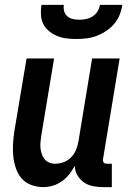

<svg xmlns="http://www.w3.org/2000/svg" viewBox="-20 -760 540 788"><path d="M439 8H403Q382 8 361.5 4Q341 0 324.5 -11.5Q308 -23 297.5 -41Q287 -59 287 -80Q278 -62 265 -45.5Q252 -29 234.5 -16.5Q217 -4 197 2Q177 8 158 8Q132 8 108 -1Q84 -10 68.5 -28Q53 -46 45 -70Q37 -94 34.5 -119Q32 -144 33.5 -170Q35 -196 39 -222L89 -520H202L150 -207Q148 -194 146.5 -180.5Q145 -167 146 -154Q147 -141 151 -129Q155 -117 162.5 -107.5Q170 -98 181.5 -93Q193 -88 206 -88Q224 -88 241.5 -94.5Q259 -101 272 -114.5Q285 -128 292 -145Q299 -162 302 -180L358 -520H471L403 -108Q402 -104 402.5 -100Q403 -96 405.5 -93Q408 -90 411.5 -89Q415 -88 419 -88H439ZM293 -600Q272 -600 252 -602.5Q232 -605 214 -612.5Q196 -620 181 -632.5Q166 -645 157.5 -662Q149 -679 148 -699Q147 -719 150 -740H242Q240 -726 243.5 -713.5Q247 -701 256.5 -693Q266 -685 279 -682Q292 -679 306 -679Q320 -679 334 -682Q348 -685 360.5 -693Q373 -701 380.5 -713.5Q388 -726 390 -740H482Q479 -719 471 -699Q463 -679 448.5 -662Q434 -645 415 -632.5Q396 -620 376 -612.5Q356 -605 335 -602.5Q314 -600 293 -600Z"/></svg>

Font: Iosevka
Style: Bold Italic
Weight: 700
Italic angle: -9°
Monospace: yes
Designer: Belleve Invis
Foundry: Belleve Invis
Version: Version 32.5.0; ttfautohint (v1.8.4)